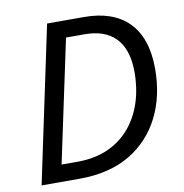

<svg xmlns="http://www.w3.org/2000/svg" viewBox="-80 -790 827 865"><g transform="rotate(-10 333.5 -357.0)"><path d="M217 0C307 0 383 -19 446 -56C570 -130 636 -264 636 -429C636 -622 533 -714 361 -714H192L41 0ZM265 -637H350C466 -637 542 -577 542 -430C542 -232 429 -77 222 -77H146Z"/></g></svg>

Font: BC Sans
Style: Italic
Weight: 400
Italic angle: -12°
Designer: Monotype Design Team
Designer: Province of B.C.
Foundry: Monotype Imaging Inc.
Version: Version 2.000;GOOG;noto-source:20170915:90ef993387c0